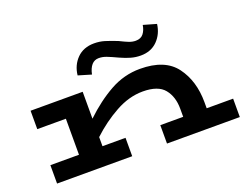

<svg xmlns="http://www.w3.org/2000/svg" viewBox="-112 -948 1487 1167"><g transform="rotate(-20 631.5 -364.0)"><path d="M1259 -119V0H788V-119H936V-172Q936 -249 896 -298.5Q856 -348 757 -348Q668 -348 579.5 -299Q491 -250 414 -178V-119H563V0H77V-119H262V-352H77V-471H414V-297Q502 -381 593.5 -432Q685 -483 788 -483Q949 -483 1018.5 -389.5Q1088 -296 1088 -158V-119ZM694 -590Q649 -611 624.5 -620.5Q600 -630 575 -630Q547 -630 529 -609.5Q511 -589 503 -550L419 -575Q426 -639 468 -681.5Q510 -724 579 -724Q615 -724 646 -714.5Q677 -705 723 -687Q761 -668 782 -660Q803 -652 824 -652Q857 -652 874 -673.5Q891 -695 896 -728L980 -704Q972 -641 930.5 -599Q889 -557 822 -557Q790 -557 759.5 -565.5Q729 -574 694 -590Z"/></g></svg>

Font: BioRhyme Expanded ExtraBold
Style: Regular
Weight: 800
Width: 7
Designer: Aoife Mooney
Foundry: Aoife Mooney Type
Version: Version 1.000